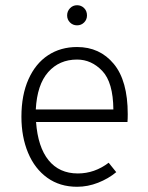

<svg xmlns="http://www.w3.org/2000/svg" viewBox="-20 -703 565 735"><path d="M62 -256Q62 -339 89 -399.5Q116 -460 164 -491.5Q212 -523 275 -523Q362 -523 415.5 -458.5Q469 -394 469 -266Q469 -249 468 -236H118Q125 -140 166 -89.5Q207 -39 278 -39Q342 -39 396 -80L425 -44Q395 -19 355.5 -3.5Q316 12 275 12Q209 12 161 -22.5Q113 -57 87.5 -118Q62 -179 62 -256ZM414 -284Q413 -388 371.5 -431.5Q330 -475 275 -475Q207 -475 164.5 -427Q122 -379 117 -284ZM237 -644Q237 -660 248 -671.5Q259 -683 275 -683Q291 -683 302 -672Q313 -661 313 -644Q313 -628 302 -617Q291 -606 275 -606Q259 -606 248 -617Q237 -628 237 -644Z"/></svg>

Font: Overpass ExtraLight
Style: Regular
Weight: 200
Designer: Delve Withrington, Thomas Jockin
Foundry: Delve Fonts
Version: Version 3.000;DELV;Overpass